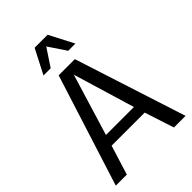

<svg xmlns="http://www.w3.org/2000/svg" viewBox="-267 -1047 1159 1159"><g transform="rotate(-45 312.0 -467.5)"><path d="M14.2 0 241.2 -714.8H379.4L609.9 0H510.7L449.2 -188.5H167L108.4 0ZM188.5 -258.3H427.2L308.6 -652.8ZM175.8 -778.8 256.3 -935.1H367.2L448.2 -778.8H386.7L311.5 -891.1L237.3 -778.8Z"/></g></svg>

Font: Pontano Sans Medium
Style: Regular
Weight: 500
Designer: Vernon Adams
Foundry: Vernon Adams
Version: Version 2.001